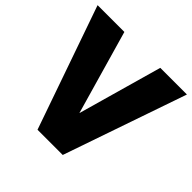

<svg xmlns="http://www.w3.org/2000/svg" viewBox="-187 -877 1044 1044"><g transform="rotate(45 335.5 -355.0)"><path d="M198 -710 337 -225 474 -710H679L434 0H240L-8 -710Z"/></g></svg>

Font: Raleway Black
Style: Regular
Weight: 900
Designer: Matt McInerney, Pablo Impallari, Rodrigo Fuenzalida
Foundry: Matt McInerney, Pablo Impallari, Rodrigo Fuenzalida
Version: Version 4.026